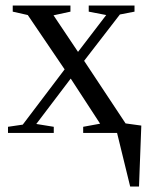

<svg xmlns="http://www.w3.org/2000/svg" viewBox="-20 -479 540 692"><path d="M449.2 193.4 401.9 0H279.8V-22L340.8 -33.2L234.9 -195.8L110.8 -32.2L173.8 -22V0H8.8V-22L62 -29.8L212.9 -229L80.1 -424.8L25.9 -437V-459H233.9V-437L172.9 -423.8L261.2 -292L362.8 -424.8L299.8 -437V-459H464.8V-437L412.1 -426.8L283.2 -259.8L432.6 -34.2L489.3 -26.4L481 193.4Z"/></svg>

Font: Tinos
Style: Regular
Weight: 400
Designer: Steve Matteson
Foundry: Monotype Imaging Inc.
Version: Version 1.23